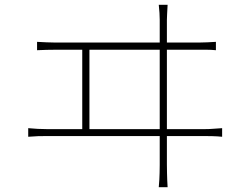

<svg xmlns="http://www.w3.org/2000/svg" viewBox="-20 -767 1040 803"><path d="M681 -747Q680 -729 679 -710.5Q678 -692 678 -684Q678 -679 678 -645.5Q678 -612 678 -560Q678 -508 678 -447Q678 -386 678 -324.5Q678 -263 678 -210Q678 -157 678 -122Q678 -87 678 -79Q678 -71 678.5 -43.5Q679 -16 681 16H644Q647 -17 647.5 -43.5Q648 -70 648 -77Q648 -85 648 -120.5Q648 -156 648 -209Q648 -262 648 -323.5Q648 -385 648 -446.5Q648 -508 648 -560Q648 -612 648 -645.5Q648 -679 648 -684Q648 -695 647 -713Q646 -731 644 -747ZM324 -211V-569H354V-211ZM98 -231Q119 -229 138 -228Q157 -227 176 -227H837Q856 -227 873 -228.5Q890 -230 909 -231V-195Q890 -197 869.5 -197.5Q849 -198 837 -198H176Q157 -198 138.5 -197.5Q120 -197 98 -195ZM135 -592Q155 -591 174.5 -590Q194 -589 213 -589H810Q830 -589 847 -590Q864 -591 883 -592V-557Q864 -559 843.5 -559Q823 -559 810 -559H213Q194 -559 175 -558.5Q156 -558 135 -557Z"/></svg>

Font: Noto Sans SC Thin
Style: Regular
Weight: 100
Designer: Ryoko NISHIZUKA 西塚涼子 (kana, bopomofo & ideographs); Paul D. Hunt (Latin, Greek & Cyrillic); Sandoll Communications 산돌커뮤니
Foundry: Adobe
Version: Version 2.004-H2;hotconv 1.0.118;makeotfexe 2.5.65603